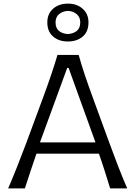

<svg xmlns="http://www.w3.org/2000/svg" viewBox="-20 -1050 755 1070"><path d="M25.4 0Q51.3 -59.6 77.4 -126Q103.5 -192.4 126 -252L220.2 -506.8Q245.6 -575.7 264.6 -631.6Q283.7 -687.5 300.3 -743.7H418.5Q434.6 -686 453.1 -630.9Q471.7 -575.7 497.1 -506.3L590.3 -251.5Q612.8 -189.9 637.9 -124.8Q663.1 -59.6 689 0H593.8Q579.6 -46.9 563.7 -96.7Q547.9 -146.5 531.2 -193.8H183.1Q166.5 -145.5 150.1 -96.2Q133.8 -46.9 118.7 0ZM512.2 -256.3 362.3 -671.4H354.5L202.6 -256.3ZM357.9 -818.8Q307.6 -818.8 275.6 -846.7Q243.7 -874.5 243.7 -925.3Q243.7 -973.1 275.9 -1001.5Q308.1 -1029.8 358.9 -1029.8Q408.7 -1029.8 440.9 -1001Q473.1 -972.2 473.1 -925.3Q473.1 -873.5 440.9 -846.2Q408.7 -818.8 357.9 -818.8ZM357.9 -860.4Q387.7 -861.8 407.5 -877.4Q427.2 -893.1 427.2 -925.3Q427.2 -954.6 407.5 -971.2Q387.7 -987.8 358.9 -989.3Q329.1 -987.8 309.3 -971.4Q289.6 -955.1 289.6 -925.3Q289.6 -893.1 309.1 -877.4Q328.6 -861.8 357.9 -860.4Z"/></svg>

Font: Pinar DS1 Regular
Style: Regular
Weight: 400
Designer: Amin Abedi
Version: Version 3.000